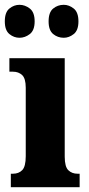

<svg xmlns="http://www.w3.org/2000/svg" viewBox="-35 -778 368 798"><path d="M10 0V-56H19Q43 -56 57.5 -71Q72 -86 72 -129V-413Q72 -452 57 -466Q42 -480 19 -480H4V-536H234V-127Q234 -85 249 -70.5Q264 -56 287 -56H296V0ZM230 -621Q205 -621 186 -636.5Q167 -652 167 -689Q167 -727 186 -742.5Q205 -758 230 -758Q252 -758 271.5 -742.5Q291 -727 291 -689Q291 -652 271.5 -636.5Q252 -621 230 -621ZM46 -621Q23 -621 4 -636.5Q-15 -652 -15 -689Q-15 -727 4 -742.5Q23 -758 46 -758Q69 -758 89 -742.5Q109 -727 109 -689Q109 -652 89 -636.5Q69 -621 46 -621Z"/></svg>

Font: Noto Serif Armenian ExtraCondensed Black
Style: Regular
Weight: 900
Width: 2
Designer: Monotype Design Team
Foundry: Monotype Imaging Inc.
Version: Version 2.008; ttfautohint (v1.8.4.7-5d5b)